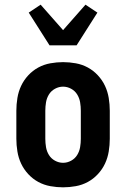

<svg xmlns="http://www.w3.org/2000/svg" viewBox="-20 -794 540 822"><path d="M250 8Q223 8 195.5 3Q168 -2 144 -15Q120 -28 101 -48.5Q82 -69 70.5 -93.5Q59 -118 54.5 -145.5Q50 -173 50 -200V-320Q50 -347 54.5 -374.5Q59 -402 70.5 -426.5Q82 -451 101 -471.5Q120 -492 144 -505Q168 -518 195.5 -523Q223 -528 250 -528Q277 -528 304.5 -523Q332 -518 356 -505Q380 -492 399 -471.5Q418 -451 429.5 -426.5Q441 -402 445.5 -374.5Q450 -347 450 -320V-200Q450 -173 445.5 -145.5Q441 -118 429.5 -93.5Q418 -69 399 -48.5Q380 -28 356 -15Q332 -2 304.5 3Q277 8 250 8ZM250 -97Q268 -97 284.5 -106Q301 -115 310.5 -130.5Q320 -146 323 -164Q326 -182 326 -200V-320Q326 -338 323 -356Q320 -374 310.5 -389.5Q301 -405 284.5 -414Q268 -423 250 -423Q232 -423 215.5 -414Q199 -405 189.5 -389.5Q180 -374 177 -356Q174 -338 174 -320V-200Q174 -182 177 -164Q180 -146 189.5 -130.5Q199 -115 215.5 -106Q232 -97 250 -97ZM192 -600 103 -740 154 -774 250 -665 346 -774 397 -740 308 -600Z"/></svg>

Font: Iosevka Curly Extrabold
Style: Regular
Weight: 800
Monospace: yes
Designer: Belleve Invis
Foundry: Belleve Invis
Version: Version 22.1.2; ttfautohint (v1.8.4)